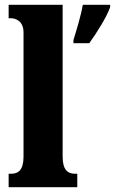

<svg xmlns="http://www.w3.org/2000/svg" viewBox="-20 -780 479 800"><path d="M16 0H302V-56H294C263 -56 241 -71 241 -127V-760H16V-704H26C39 -704 78 -697 78 -645V-127C78 -71 56 -56 26 -56H16ZM286 -613V-600H352C383 -643 424 -708 439 -750V-760H325C318 -717 298 -652 286 -613Z"/></svg>

Font: Noto Serif Georgian ExtraCondensed Black
Style: Regular
Weight: 900
Width: 2
Designer: Monotype Design Team, Akaki Razmadze
Foundry: Google LLC
Version: Version 2.003